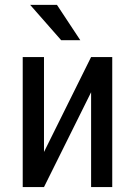

<svg xmlns="http://www.w3.org/2000/svg" viewBox="-20 -760 549 780"><path d="M350.1 -528.3 158.7 -142.6V-528.3H72.3V0H158.7L350.1 -385.3V0H436V-528.3ZM306.2 -596.7 211.4 -740.2H102.5L228.5 -596.7Z"/></svg>

Font: Roboto Condensed
Style: Regular
Weight: 400
Designer: Google
Version: Version 2.134; 2016